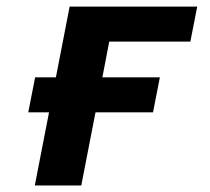

<svg xmlns="http://www.w3.org/2000/svg" viewBox="-20 -567 642 587"><path d="M129.9 -223.6H66.4L87.4 -330.6H150.9L192.9 -546.9H583L562 -439.9H314L293 -330.6H468.8L447.8 -223.6H272L228.5 0H86.4Z"/></svg>

Font: Hack
Style: Bold Italic
Weight: 700
Italic angle: -11°
Monospace: yes
Designer: Christopher Simpkins
Foundry: Christopher Simpkins
Version: Version 2.017; ttfautohint (v1.4.1) -l 4 -r 80 -G 350 -x 0 -